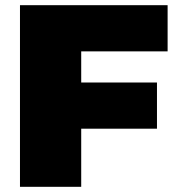

<svg xmlns="http://www.w3.org/2000/svg" viewBox="-20 -720 684 740"><path d="M57 0V-700H626V-522H293V-402H585V-224H293V0Z"/></svg>

Font: Montserrat Black
Style: Regular
Weight: 900
Designer: Julieta Ulanovsky
Foundry: Julieta Ulanovsky
Version: Version 9.000; ttfautohint (v1.8.4.7-5d5b)